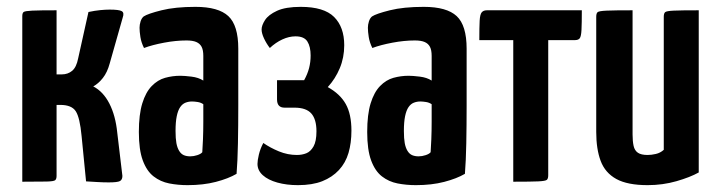

<svg xmlns="http://www.w3.org/2000/svg" viewBox="-20 -530 2093 560"><path d="M297 2Q281 2 265 1Q249 0 231 -1L218 -133Q213 -187 201 -205.5Q189 -224 156 -224H145V-17Q145 -8 141 -4.5Q137 -1 116 -0.5Q95 0 45 0V-483Q45 -492 49 -495Q53 -498 74 -499Q95 -500 145 -500V-313H160Q178 -313 190.5 -323.5Q203 -334 208 -360L238 -495Q257 -499 272.5 -500.5Q288 -502 300 -502Q327 -502 335 -497.5Q343 -493 338 -479L300 -345Q293 -319 280 -302.5Q267 -286 252 -278Q281 -263 299 -228Q317 -193 322 -143L337 -17Q337 -6 330 -2Q323 2 297 2Z M527 10Q499 10 473.5 5Q448 0 428 -15.5Q408 -31 396.5 -62Q385 -93 385 -145Q385 -196 395 -228.5Q405 -261 422.5 -279Q440 -297 461.5 -303Q483 -309 506 -309Q518 -309 538.5 -306.5Q559 -304 573 -295Q573 -295 573 -307.5Q573 -320 573 -336.5Q573 -353 573 -367Q573 -384 568 -393.5Q563 -403 552.5 -407.5Q542 -412 524 -412Q493 -412 458.5 -405.5Q424 -399 400 -390Q392 -406 389.5 -422Q387 -438 387 -449Q387 -458 390 -467.5Q393 -477 399 -482Q411 -490 451 -500Q491 -510 550 -510Q617 -510 646 -483Q675 -456 675 -388V-339Q675 -282 675 -223Q675 -164 674 -112Q673 -60 670 -23Q646 -9 609.5 0.5Q573 10 527 10ZM535 -74Q545 -74 555.5 -77.5Q566 -81 570 -86Q571 -99 572 -123.5Q573 -148 573 -175.5Q573 -203 573 -226Q566 -231 556.5 -232.5Q547 -234 540 -234Q530 -234 521 -230.5Q512 -227 505.5 -217.5Q499 -208 495.5 -191Q492 -174 492 -148Q492 -126 494.5 -112.5Q497 -99 502.5 -90Q508 -81 516 -77.5Q524 -74 535 -74Z M849 10Q816 10 789 2.5Q762 -5 746.5 -19Q731 -33 731 -52Q731 -62 735 -79Q739 -96 748 -113Q768 -99 793.5 -88.5Q819 -78 846 -78Q861 -78 873.5 -83Q886 -88 894.5 -103Q903 -118 903 -147Q903 -182 888 -199Q873 -216 839 -216H810Q788 -216 788 -240V-296H867Q877 -314 881.5 -331.5Q886 -349 886 -368Q886 -394 876.5 -409Q867 -424 842 -424Q823 -424 803.5 -415Q784 -406 767 -390Q757 -403 750 -418Q743 -433 743 -444Q743 -456 753 -471.5Q763 -487 788 -498.5Q813 -510 857 -510Q925 -510 954.5 -480.5Q984 -451 984 -398Q984 -362 971 -331Q958 -300 936 -276Q972 -256 988.5 -226.5Q1005 -197 1005 -149Q1005 -113 996.5 -84Q988 -55 968.5 -34Q949 -13 920 -1.5Q891 10 849 10Z M1193 10Q1165 10 1139.5 5Q1114 0 1094 -15.5Q1074 -31 1062.5 -62Q1051 -93 1051 -145Q1051 -196 1061 -228.5Q1071 -261 1088.5 -279Q1106 -297 1127.5 -303Q1149 -309 1172 -309Q1184 -309 1204.5 -306.5Q1225 -304 1239 -295Q1239 -295 1239 -307.5Q1239 -320 1239 -336.5Q1239 -353 1239 -367Q1239 -384 1234 -393.5Q1229 -403 1218.5 -407.5Q1208 -412 1190 -412Q1159 -412 1124.5 -405.5Q1090 -399 1066 -390Q1058 -406 1055.5 -422Q1053 -438 1053 -449Q1053 -458 1056 -467.5Q1059 -477 1065 -482Q1077 -490 1117 -500Q1157 -510 1216 -510Q1283 -510 1312 -483Q1341 -456 1341 -388V-339Q1341 -282 1341 -223Q1341 -164 1340 -112Q1339 -60 1336 -23Q1312 -9 1275.5 0.5Q1239 10 1193 10ZM1201 -74Q1211 -74 1221.5 -77.5Q1232 -81 1236 -86Q1237 -99 1238 -123.5Q1239 -148 1239 -175.5Q1239 -203 1239 -226Q1232 -231 1222.5 -232.5Q1213 -234 1206 -234Q1196 -234 1187 -230.5Q1178 -227 1171.5 -217.5Q1165 -208 1161.5 -191Q1158 -174 1158 -148Q1158 -126 1160.5 -112.5Q1163 -99 1168.5 -90Q1174 -81 1182 -77.5Q1190 -74 1201 -74Z M1477 0V-413H1378Q1378 -451 1379 -469.5Q1380 -488 1385 -494Q1390 -500 1400 -500H1677Q1677 -461 1676 -442.5Q1675 -424 1671 -418.5Q1667 -413 1657 -413H1579V-19Q1579 -9 1575 -5.5Q1571 -2 1550 -1Q1529 0 1477 0Z M1869 10Q1810 10 1777.5 -8Q1745 -26 1732 -60.5Q1719 -95 1719 -145V-481Q1719 -491 1723 -494.5Q1727 -498 1749.5 -499Q1772 -500 1825 -500V-138Q1825 -118 1828 -104.5Q1831 -91 1840.5 -84.5Q1850 -78 1869 -78Q1880 -78 1893 -81Q1906 -84 1916 -93V-481Q1916 -491 1920 -494.5Q1924 -498 1945 -499Q1966 -500 2018 -500V-27Q1993 -13 1953 -1.5Q1913 10 1869 10Z"/></svg>

Font: Yanone Kaffeesatz SemiBold
Style: Regular
Weight: 600
Designer: Yanone (Cyrillic: Daniel Pouzeot, Huerta Tipografica, and Cyreal)
Foundry: Yanone
Version: Version 2.003